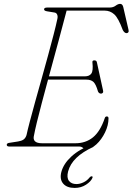

<svg xmlns="http://www.w3.org/2000/svg" viewBox="-20 -738 668 967"><path d="M378 0H27Q14 0 14 -9Q14 -17.5 29.5 -19L71 -25.5Q88 -28 98.2 -35Q108.5 -42 113.5 -57.5Q118.5 -81.5 130 -125.2Q141.5 -169 157 -225Q172.5 -281 189.5 -341.2Q206.5 -401.5 222.2 -459.2Q238 -517 250.2 -564.5Q262.5 -612 268.5 -641Q272 -654 268.2 -663.8Q264.5 -673.5 254 -675L217 -681Q202 -683.5 202 -691Q202 -700 217.5 -700H531.5Q550 -700 562.2 -709.2Q574.5 -718.5 585 -718.5Q596.5 -718.5 600.5 -703.5L627 -589Q629.5 -580 626.2 -575.5Q623 -571 617.5 -571Q607 -571 598.5 -586.5Q576 -647.5 555.2 -666Q534.5 -684.5 507.5 -684.5H315.5Q299.5 -621.5 275 -532.2Q250.5 -443 226.5 -353.5H407.5Q430.5 -353.5 440.2 -367.8Q450 -382 445.5 -423.5Q444 -434 455 -434Q466.5 -434 468 -424L499 -282.5Q501 -274.5 497.8 -270.8Q494.5 -267 490 -266.5Q478.5 -266 473.5 -277.5Q463 -314 450.5 -325.5Q438 -337 414.5 -337H222Q205.5 -276 190.8 -220.5Q176 -165 165.8 -122.5Q155.5 -80 151.5 -57.5Q140 -16.5 192 -16.5H359.5Q411.5 -16.5 448.2 -46.2Q485 -76 508 -144Q510.5 -151.5 518 -151.5Q526.5 -151.5 526.5 -142Q526.5 -107 509 -71Q491.5 -35 465.5 -11Q439.5 13 413.5 13Q404.5 13 397.5 6.5Q390.5 0 378 0ZM445.5 -11.5 450 2Q342.5 51 323 125.5Q315 156.5 327.2 172.8Q339.5 189 365 189Q382.5 189 400.8 180.2Q419 171.5 431 156Q436.5 149.5 442 150Q448.5 150 445.5 158Q438 176 413.2 192.2Q388.5 208.5 356 208.5Q316.5 208.5 298 186.5Q279.5 164.5 289 128Q300 86.5 339.8 50Q379.5 13.5 445.5 -11.5Z"/></svg>

Font: Fraunces 9pt S000 Thin
Style: Italic
Weight: 100
Italic angle: -16°
Version: Version 1.000; ttfautohint (v1.8.3)